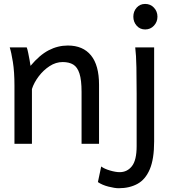

<svg xmlns="http://www.w3.org/2000/svg" viewBox="-20 -743 909 992"><path d="M491.7 0H401.4Q401.4 -32.7 401.4 -71.5Q401.4 -110.4 401.4 -148.7Q401.4 -187 401.4 -218.8Q401.4 -250.5 401.4 -268.6Q401.4 -329.6 390.6 -363Q379.9 -396.5 358.4 -409.4Q336.9 -422.4 303.7 -422.4Q268.6 -422.4 236.3 -401.4Q204.1 -380.4 179.9 -348.4Q155.8 -316.4 145 -283.2V0H54.7Q54.7 -44.4 54.7 -101.3Q54.7 -158.2 54.7 -211.9Q54.7 -265.6 54.7 -300.3Q54.7 -372.1 46.6 -422.4Q38.6 -472.7 30.3 -498H118.2Q122.1 -487.8 125.7 -469.7Q129.4 -451.7 132.8 -433.1Q136.2 -414.6 137.7 -402.8Q184.1 -458.5 231.4 -483.2Q278.8 -507.8 330.6 -507.8Q408.7 -507.8 450.2 -456.8Q491.7 -405.8 491.7 -305.2Q491.7 -283.2 491.7 -246.6Q491.7 -210 491.7 -166.5Q491.7 -123 491.7 -79.6Q491.7 -36.1 491.7 0ZM776.4 -498V-12.2Q776.4 78.6 753.9 131.6Q731.4 184.6 690.2 207Q648.9 229.5 593.3 229.5Q572.8 229.5 540.3 221.2Q507.8 212.9 485.8 197.8L502.9 117.2Q519 129.4 548.3 137.9Q577.6 146.5 598.1 146.5Q637.2 146.5 661.6 115.5Q686 84.5 686 12.2V-258.8Q686 -330.1 684.8 -394.8Q683.6 -459.5 678.7 -498ZM668.9 -656.7Q668.9 -684.1 686 -703.4Q703.1 -722.7 730 -722.7Q757.3 -722.7 775.4 -703.4Q793.5 -684.1 793.5 -656.7Q793.5 -629.9 775.4 -610.4Q757.3 -590.8 730 -590.8Q703.1 -590.8 686 -610.4Q668.9 -629.9 668.9 -656.7Z"/></svg>

Font: Andika LitF DSA DSG
Style: Regular
Weight: 400
Designer: Victor Gaultney, Annie Olsen, Julie Remington, Don Collingsworth, Eric Hays, Becca Hirsbrunner
Foundry: SIL International
Version: Version 6.200 ; LitF DSA DSG; ttfautohint (v1.8.3.10-c5d8)